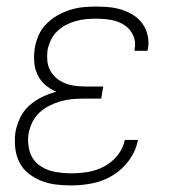

<svg xmlns="http://www.w3.org/2000/svg" viewBox="-20 -558 540 586"><path d="M197 8Q173 8 149.5 5Q126 2 105 -6.5Q84 -15 66.5 -29Q49 -43 39 -63Q29 -83 26.5 -106.5Q24 -130 27 -154Q31 -176 41 -197.5Q51 -219 68.5 -235Q86 -251 107.5 -261.5Q129 -272 152 -278Q133 -286 118 -299Q103 -312 94.5 -330Q86 -348 84.5 -368.5Q83 -389 86 -410Q89 -430 97.5 -449.5Q106 -469 121 -484.5Q136 -500 154.5 -510.5Q173 -521 193 -527.5Q213 -534 233 -536Q253 -538 273 -538Q294 -538 314 -536Q334 -534 352.5 -528Q371 -522 387.5 -511.5Q404 -501 415 -485.5Q426 -470 430.5 -450.5Q435 -431 432 -411Q431 -409 431 -407Q431 -405 430 -403H390Q391 -405 391 -406Q391 -407 391 -409Q394 -424 390.5 -438Q387 -452 378.5 -463.5Q370 -475 358 -482.5Q346 -490 332 -494Q318 -498 303 -499.5Q288 -501 273 -501Q258 -501 242 -499.5Q226 -498 210.5 -493.5Q195 -489 180.5 -481.5Q166 -474 154 -462Q142 -450 135 -435Q128 -420 125 -405Q123 -388 124.5 -372Q126 -356 133.5 -342.5Q141 -329 153 -319Q165 -309 179.5 -303.5Q194 -298 210 -296Q226 -294 242 -294H295L289 -257H236Q219 -257 201 -255.5Q183 -254 165.5 -249Q148 -244 131 -235.5Q114 -227 100 -214Q86 -201 78 -183.5Q70 -166 67 -149Q63 -122 70.5 -96.5Q78 -71 97.5 -55.5Q117 -40 143.5 -34.5Q170 -29 197 -29Q222 -29 247.5 -33Q273 -37 297 -49.5Q321 -62 338.5 -83.5Q356 -105 361 -131H401Q395 -98 374.5 -69.5Q354 -41 324.5 -23Q295 -5 262 1.5Q229 8 197 8Z"/></svg>

Font: Iosevka Slab XLtObl
Style: Regular
Weight: 200
Italic angle: -9°
Monospace: yes
Designer: Belleve Invis
Foundry: Belleve Invis
Version: Version 11.1.1; ttfautohint (v1.8.3)